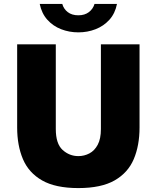

<svg xmlns="http://www.w3.org/2000/svg" viewBox="-20 -949 786 979"><path d="M691.5 -299Q691.5 -207 662 -137.5Q632.5 -68 564.2 -29Q496 10 379.5 10Q263 10 194.8 -29Q126.5 -68 97 -137.5Q67.5 -207 67.5 -299V-723H264.5V-291Q264.5 -216 299.2 -184.5Q334 -153 379.5 -153Q409.5 -153 435.8 -166.8Q462 -180.5 478.2 -210.8Q494.5 -241 494.5 -291V-723H691.5ZM576.5 -929Q567 -880.5 537.8 -848.2Q508.5 -816 467.2 -800Q426 -784 379.5 -784Q333 -784 291.8 -800Q250.5 -816 221.5 -848.2Q192.5 -880.5 182.5 -929H297.5Q304.5 -903.5 325.5 -887.2Q346.5 -871 379.5 -871Q412 -871 433.2 -887.2Q454.5 -903.5 462 -929Z"/></svg>

Font: Public Sans Black
Style: Regular
Weight: 900
Designer: The Public Sans Project Authors: Dan O. Williams and USWDS (Libre Franklin designed by Pablo Impallari and Rodrigo Fuenz
Version: Version 1.007